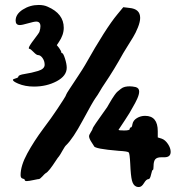

<svg xmlns="http://www.w3.org/2000/svg" viewBox="-20 -764 740 774"><path d="M32 -442Q32 -445 43 -448Q54 -451 54 -455Q54 -462 80.5 -466Q107 -470 133.5 -478Q160 -486 160 -503Q160 -518 151.5 -530Q143 -542 133 -542Q127 -542 115 -554.5Q103 -567 99 -567Q96 -567 96 -570Q96 -577 117 -604.5Q138 -632 139 -636Q143 -648 143 -658Q143 -677 126 -677Q117 -677 93 -670Q69 -663 60 -663Q43 -663 43 -681Q43 -707 72 -725.5Q101 -744 136 -744Q157 -744 172 -737Q237 -709 237 -652Q237 -623 217 -594L209 -582L218 -571Q227 -558 227 -554Q227 -550 230 -550Q235 -550 242 -528Q249 -506 249 -491Q249 -458 208.5 -436.5Q168 -415 117 -415Q81 -415 53 -427Q32 -436 32 -442ZM63 -58Q63 -96 90 -145.5Q117 -195 155 -246Q193 -297 199 -307Q200 -308 212 -326Q224 -344 235.5 -362Q247 -380 247 -383Q247 -385 261.5 -407Q276 -429 295.5 -458.5Q315 -488 323 -502Q407 -651 453 -706L477 -735L502 -732Q545 -728 545 -692Q545 -676 536 -653.5Q527 -631 516.5 -614Q506 -597 493 -576Q480 -555 477 -550Q440 -483 402 -427Q391 -411 382.5 -396Q374 -381 365 -369Q353 -352 313.5 -278.5Q274 -205 247 -179Q242 -175 232 -157Q222 -139 218 -134Q214 -130 203 -113Q192 -96 181.5 -82.5Q171 -69 163 -65Q160 -63 150.5 -52.5Q141 -42 136 -42H134Q132 -42 114 -38Q96 -34 88 -34Q80 -34 80 -38Q80 -42 71.5 -44Q63 -46 63 -58ZM339 -215Q339 -220 346 -231Q353 -242 353 -244Q353 -248 366.5 -267.5Q380 -287 395 -308Q410 -329 412 -332Q414 -336 421.5 -348.5Q429 -361 432 -366Q435 -371 442 -381Q449 -391 454.5 -395.5Q460 -400 467.5 -406Q475 -412 484 -414Q493 -416 503 -416Q513 -416 527 -413Q541 -409 541 -395Q541 -383 533 -365.5Q525 -348 516.5 -334Q508 -320 508 -319Q508 -317 483.5 -279.5Q459 -242 458 -241Q457 -238 480 -238Q503 -238 503 -244Q503 -250 507 -250Q512 -250 514 -264Q517 -279 532 -288Q547 -297 565 -297Q616 -297 616 -235V-210L632 -205Q646 -200 657 -183.5Q668 -167 668 -152Q668 -130 643 -130H630Q613 -130 606 -122Q599 -114 599 -94Q599 -79 596 -79Q593 -79 589 -60.5Q585 -42 579 -42Q570 -42 560.5 -26Q551 -10 540 -10Q533 -10 529 -12Q517 -17 512 -36Q507 -55 505 -104Q503 -145 499 -149.5Q495 -154 458 -156Q361 -164 359 -175Q358 -177 348.5 -191.5Q339 -206 339 -215Z"/></svg>

Font: NaniFont Regular
Style: Regular
Weight: 400
Designer: Nanigashitei
Version: Version 1.036